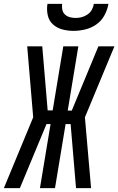

<svg xmlns="http://www.w3.org/2000/svg" viewBox="-52 -975 613 995"><path d="M420 0H342L314 -332H288L233 0H155L210 -332H189L51 0H-32L120 -367L89 -735H167L195 -403H221L276 -735H354L299 -402H320L458 -735H541L388 -367ZM329 -815Q299 -815 271 -822.5Q243 -830 222.5 -848.5Q202 -867 195.5 -896Q189 -925 194 -955H270Q268 -939 271 -924.5Q274 -910 284.5 -900Q295 -890 309.5 -886Q324 -882 340 -882Q356 -882 371.5 -886Q387 -890 401.5 -900Q416 -910 424 -924.5Q432 -939 434 -955H510Q505 -925 489.5 -896Q474 -867 447.5 -848.5Q421 -830 390 -822.5Q359 -815 329 -815Z"/></svg>

Font: Iosevka SS18
Style: Italic
Weight: 400
Italic angle: -9°
Monospace: yes
Designer: Belleve Invis
Foundry: Belleve Invis
Version: Version 25.1.1; ttfautohint (v1.8.4)